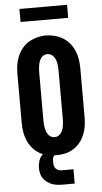

<svg xmlns="http://www.w3.org/2000/svg" viewBox="-70 -967 639 1204"><g transform="rotate(-5 250.0 -365.5)"><path d="M250 8Q222 8 194 2Q166 -4 142 -19Q118 -34 100 -56Q82 -78 71 -104.5Q60 -131 56 -159Q52 -187 52 -215V-520Q52 -548 56 -576.5Q60 -605 71 -631Q82 -657 100 -679.5Q118 -702 142 -716.5Q166 -731 194 -738.5Q222 -746 250 -746Q278 -746 306 -738.5Q334 -731 358 -716.5Q382 -702 400 -679.5Q418 -657 429 -631Q440 -605 444 -576.5Q448 -548 448 -520V-215Q448 -187 444 -159Q440 -131 429 -104.5Q418 -78 400 -56Q382 -34 358 -19Q334 -4 306 2Q278 8 250 8ZM250 -106Q262 -106 272.5 -111.5Q283 -117 290 -126.5Q297 -136 301 -147Q305 -158 307 -169Q309 -180 310 -191.5Q311 -203 311 -215V-520Q311 -532 310 -543.5Q309 -555 307 -566.5Q305 -578 300.5 -589Q296 -600 289 -609Q282 -618 271.5 -623.5Q261 -629 249 -629Q238 -629 227.5 -623.5Q217 -618 210 -608.5Q203 -599 199 -588Q195 -577 193 -566Q191 -555 190 -543.5Q189 -532 189 -520V-215Q189 -203 190 -191.5Q191 -180 193 -169Q195 -158 199 -147Q203 -136 210 -126.5Q217 -117 227.5 -111.5Q238 -106 250 -106ZM275 195Q258 195 240.5 193Q223 191 207 185Q191 179 177 168.5Q163 158 153 144Q143 130 139 113Q135 96 135 79Q135 56 142 33.5Q149 11 165.5 -5Q182 -21 204.5 -28Q227 -35 250 -35V0Q242 0 237.5 6.5Q233 13 230.5 20Q228 27 227.5 35Q227 43 227 50Q227 61 229 71Q231 81 238 89Q245 97 255 101Q265 105 275 105H350V195ZM100 -844V-926H400V-844Z"/></g></svg>

Font: Iosevka Slab Heavy
Style: Regular
Weight: 900
Monospace: yes
Designer: Belleve Invis
Foundry: Belleve Invis
Version: Version 11.1.0; ttfautohint (v1.8.3)